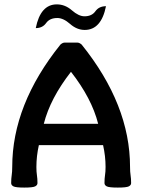

<svg xmlns="http://www.w3.org/2000/svg" viewBox="-20 -848 652 873"><path d="M156.7 -188Q145.5 -138.2 145.5 -88.9Q145.5 -66.4 147.9 -51.3Q150.4 -36.1 150.4 -15.6Q150.4 -5.9 139.6 -0.5Q128.9 4.9 90.3 4.9Q51.8 4.9 41.3 -0.5Q30.8 -5.9 30.8 -15.6Q30.8 -36.1 33.2 -51.3Q35.6 -66.4 35.6 -88.9Q35.6 -372.6 254.9 -645.5Q265.1 -654.3 273.9 -654.3H332Q340.8 -654.3 351.1 -645.5Q571.3 -372.1 571.3 -88.9Q571.3 -66.4 573.7 -51.3Q576.2 -36.1 576.2 -15.6Q576.2 -5.9 565.4 -0.5Q554.7 4.9 515.6 4.9Q476.1 4.9 465.6 -0.5Q455.1 -5.9 455.1 -15.6Q455.1 -36.1 457.5 -51.3Q460 -66.4 460 -88.9Q460 -138.2 448.7 -188ZM426.3 -285.2Q397 -400.9 302.7 -521.5Q208.5 -400.9 179.2 -285.2ZM365.2 -711.9Q329.6 -711.9 298.8 -739Q268.1 -766.1 240.7 -766.1Q206.1 -766.1 189.7 -743.2Q173.3 -720.2 142.6 -720.2Q164.1 -828.1 238.3 -828.1Q275.9 -828.1 306.9 -801Q337.9 -773.9 364.3 -773.9Q397.5 -773.9 413.8 -796.9Q430.2 -819.8 461.9 -819.8Q440.4 -711.9 365.2 -711.9Z"/></svg>

Font: ALMAS
Style: Bold
Weight: 700
Designer: ALMAS Font/ by Husham Jawad Kadhim, derived from the Bainsely font by/ Paul James MIller
Foundry: High-Logic / Made with FontCreator
Version: Version 1.411;September 19, 2021;FontCreator 14.0.0.2814 32-